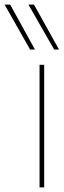

<svg xmlns="http://www.w3.org/2000/svg" viewBox="-111 -810 275 830"><path d="M60 0V-530H80V0ZM19 -596 -91 -790H-67L40 -596ZM123 -596 12 -790H36L144 -596Z"/></svg>

Font: Georama SemiCondensed Thin
Style: Regular
Weight: 100
Width: 4
Designer: Jean-Baptiste Levee
Foundry: Production Type
Version: Version 1.000